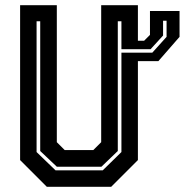

<svg xmlns="http://www.w3.org/2000/svg" viewBox="-20 -720 712 740"><path d="M194 -63.5H376L448 -134V-638H434V-138L371 -77.5H199L135 -138V-638H121V-134ZM608.5 -640V-583L560.5 -530.5H448V-517H567L622 -578V-640ZM558 -677.5H672V-578L590.5 -484.5H511.5V-103L408.5 0H160.5L57.5 -103V-700H199V-172L229.5 -141.5H339.5L370 -172V-700H511.5V-563H535.5L558 -585.5Z"/></svg>

Font: Tourney
Style: Bold
Weight: 700
Designer: Tyler Finck
Foundry: Etcetera Type Co
Version: Version 1.015